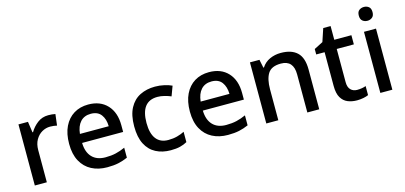

<svg xmlns="http://www.w3.org/2000/svg" viewBox="-66 -1185 3449 1636"><g transform="rotate(-15 1659.0 -367.0)"><path d="M347 -549Q381 -549 409 -543L397 -444Q385 -447 369 -449Q353 -451 337 -451Q299 -451 265 -431.5Q231 -412 209.5 -374.5Q188 -337 188 -283V0H82V-539H166L180 -443H185Q210 -486 251 -517.5Q292 -549 347 -549Z M699 -549Q805 -549 866 -483.5Q927 -418 927 -305V-246H565Q567 -164 609 -120Q651 -76 727 -76Q778 -76 818.5 -85.5Q859 -95 901 -114V-26Q860 -8 818.5 1Q777 10 720 10Q642 10 582.5 -21Q523 -52 489.5 -113.5Q456 -175 456 -266Q456 -356 486.5 -419Q517 -482 571.5 -515.5Q626 -549 699 -549ZM700 -467Q642 -467 608 -430Q574 -393 567 -325H821Q820 -388 790.5 -427.5Q761 -467 700 -467Z M1280 10Q1206 10 1149.5 -19.5Q1093 -49 1061.5 -110Q1030 -171 1030 -267Q1030 -366 1063.5 -428.5Q1097 -491 1155.5 -520Q1214 -549 1288 -549Q1330 -549 1369.5 -540Q1409 -531 1436 -518L1404 -432Q1378 -443 1346.5 -451Q1315 -459 1286 -459Q1139 -459 1139 -268Q1139 -175 1175.5 -127.5Q1212 -80 1282 -80Q1325 -80 1360.5 -89.5Q1396 -99 1425 -114V-23Q1397 -7 1362.5 1.5Q1328 10 1280 10Z M1764 -549Q1870 -549 1931 -483.5Q1992 -418 1992 -305V-246H1630Q1632 -164 1674 -120Q1716 -76 1792 -76Q1843 -76 1883.5 -85.5Q1924 -95 1966 -114V-26Q1925 -8 1883.5 1Q1842 10 1785 10Q1707 10 1647.5 -21Q1588 -52 1554.5 -113.5Q1521 -175 1521 -266Q1521 -356 1551.5 -419Q1582 -482 1636.5 -515.5Q1691 -549 1764 -549ZM1765 -467Q1707 -467 1673 -430Q1639 -393 1632 -325H1886Q1885 -388 1855.5 -427.5Q1826 -467 1765 -467Z M2397 -549Q2492 -549 2541.5 -502Q2591 -455 2591 -351V0H2486V-336Q2486 -461 2375 -461Q2292 -461 2261 -412Q2230 -363 2230 -272V0H2124V-539H2208L2223 -466H2228Q2255 -508 2300 -528.5Q2345 -549 2397 -549Z M2946 -76Q2967 -76 2988.5 -79.5Q3010 -83 3024 -89V-9Q3007 -1 2979.5 4.5Q2952 10 2923 10Q2878 10 2841.5 -5Q2805 -20 2783 -57Q2761 -94 2761 -161V-458H2687V-506L2765 -546L2803 -660H2868V-539H3019V-458H2868V-165Q2868 -120 2890 -98Q2912 -76 2946 -76Z M3184 -744Q3208 -744 3226 -730Q3244 -716 3244 -683Q3244 -651 3226 -636.5Q3208 -622 3184 -622Q3159 -622 3141 -636.5Q3123 -651 3123 -683Q3123 -716 3141 -730Q3159 -744 3184 -744ZM3236 -539V0H3130V-539Z"/></g></svg>

Font: Noto Sans Lao Looped Medium
Style: Regular
Weight: 500
Designer: Mark Frömberg, Ben Mitchell
Foundry: The Fontpad Ltd
Version: Version 1.002; ttfautohint (v1.8.4.7-5d5b)